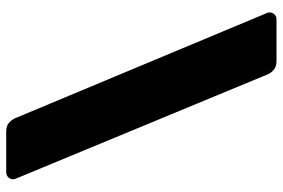

<svg xmlns="http://www.w3.org/2000/svg" viewBox="-166 -660 910 618"><g transform="rotate(90 289.0 -351.0)"><path d="M404 84Q384 84 374 74Q364 64 360 54L22 -755Q20 -760 20 -764Q20 -773 26.5 -779.5Q33 -786 42 -786H176Q195 -786 205.5 -776.5Q216 -767 220 -756L555 53Q557 58 557 62Q557 71 550.5 77.5Q544 84 535 84Z"/></g></svg>

Font: Rubik Light Black
Style: Regular
Weight: 900
Version: Version 2.104